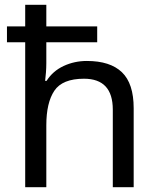

<svg xmlns="http://www.w3.org/2000/svg" viewBox="-20 -780 658 800"><path d="M173 -760V-670H385V-604H173V-517Q173 -498 171.5 -478.5Q170 -459 168 -443H174Q200 -484 245 -505Q290 -526 342 -526Q439 -526 488 -479Q537 -432 537 -329V0H450V-323Q450 -452 330 -452Q240 -452 206.5 -402Q173 -352 173 -258V0H85V-604H9V-670H85V-760Z"/></svg>

Font: Noto Sans Khudawadi
Style: Regular
Weight: 400
Designer: Monotype Design Team
Foundry: Monotype Imaging Inc.
Version: Version 2.003; ttfautohint (v1.8.4.7-5d5b)